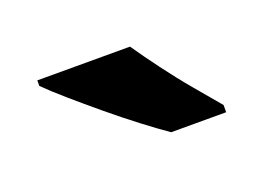

<svg xmlns="http://www.w3.org/2000/svg" viewBox="-42 -849 446 325"><g transform="rotate(-20 181.0 -686.0)"><path d="M207 -766Q222 -744 242.5 -716.5Q263 -689 284.5 -663.5Q306 -638 322 -619V-606H223Q204 -619 178.5 -638.5Q153 -658 126.5 -680Q100 -702 77 -722Q54 -742 40 -756V-766Z"/></g></svg>

Font: Noto Sans NKo Unjoined
Style: Bold
Weight: 700
Designer: Monotype Design Team
Foundry: Monotype Imaging Inc.
Version: Version 2.004